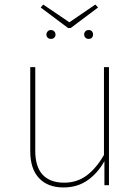

<svg xmlns="http://www.w3.org/2000/svg" viewBox="-20 -814 616 844"><path d="M459 0H439V-106Q410 -53 365 -21.5Q320 10 259 10Q190 10 151.5 -31Q113 -72 113 -149V-519H135V-151Q135 -81 167.5 -46Q200 -11 262 -11Q319 -11 361.5 -43Q404 -75 437 -133V-519H459ZM411 -781 291 -691H279L159 -781L170 -794L285 -716L399 -794ZM224 -662Q224 -654 218.5 -648.5Q213 -643 204 -643Q195 -643 189.5 -648.5Q184 -654 184 -662Q184 -670 189.5 -676Q195 -682 204 -682Q213 -682 218.5 -676Q224 -670 224 -662ZM389 -662Q389 -654 384 -648.5Q379 -643 370 -643Q361 -643 355.5 -648.5Q350 -654 350 -662Q350 -671 355.5 -676.5Q361 -682 370 -682Q379 -682 384 -676.5Q389 -671 389 -662Z"/></svg>

Font: Fira Sans Thin
Style: Regular
Weight: 100
Designer: bBox Type GmbH & Carrois Corporate GbR & Edenspiekermann AG
Foundry: bBox Type GmbH & Carrois Corporate GbR & Edenspiekermann AG
Version: Version 4.301